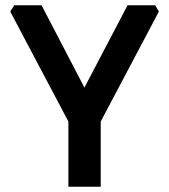

<svg xmlns="http://www.w3.org/2000/svg" viewBox="-20 -710 643 730"><path d="M19 -666 34 -690H138L301 -377L465 -690H570L584 -666L363 -248V0H240V-248Z"/></svg>

Font: Oxanium SemiBold
Style: Regular
Weight: 600
Designer: Severin Meyer
Version: Version 2.000